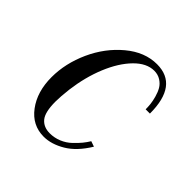

<svg xmlns="http://www.w3.org/2000/svg" viewBox="-135 -579 701 701"><g transform="rotate(45 216.0 -228.0)"><path d="M399.9 -321.8H377.9Q377.9 -334.5 376.5 -348.1Q375 -361.8 370.1 -379.6Q365.2 -397.5 357.4 -411.1Q349.6 -424.8 334.7 -434.3Q319.8 -443.8 300.8 -443.8Q261.7 -443.8 225.6 -407Q189.5 -370.1 164.3 -309.1Q139.2 -248 129.9 -175.8Q125 -134.3 125 -108.9Q125 -54.2 142.6 -33.2Q160.2 -12.2 191.9 -12.2Q215.8 -12.2 237.5 -21.2Q259.3 -30.3 275.4 -45.7Q291.5 -61 301.5 -73.2Q311.5 -85.4 319.8 -99.1L340.8 -91.8Q307.6 -37.1 266.1 -12.5Q224.6 12.2 185.1 12.2Q126 12.2 88.9 -37.4Q51.8 -86.9 51.8 -162.1Q51.8 -232.9 83.7 -303.5Q115.7 -374 171.9 -420.9Q228 -467.8 291 -467.8Q399.9 -467.8 399.9 -321.8Z"/></g></svg>

Font: Flanker Steampunk
Style: Italic
Weight: 400
Italic angle: -12°
Designer: Alexey Kryukov, Leonardo Di Lena
Foundry: Alexey Kryukov, Leonardo Di Lena
Version: 1.210